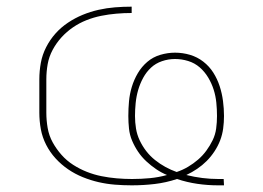

<svg xmlns="http://www.w3.org/2000/svg" viewBox="-20 -548 790 576"><path d="M634 8Q603 8 572 3.5Q541 -1 511 -11Q478 0 444 4Q410 8 376 8H375Q350 8 325 6Q300 4 276 -1.5Q252 -7 228.5 -16.5Q205 -26 184.5 -40Q164 -54 147 -72.5Q130 -91 118.5 -113.5Q107 -136 102.5 -160.5Q98 -185 98 -210V-310Q98 -335 102.5 -359.5Q107 -384 118.5 -406.5Q130 -429 146.5 -447.5Q163 -466 184 -480Q205 -494 228 -503.5Q251 -513 275.5 -518.5Q300 -524 325 -526Q350 -528 375 -528V-509Q352 -509 329 -507Q306 -505 283.5 -500.5Q261 -496 239.5 -487.5Q218 -479 199 -466Q180 -453 164.5 -436Q149 -419 138 -398.5Q127 -378 123 -355.5Q119 -333 119 -310V-210Q119 -187 123 -164Q127 -141 138 -121Q149 -101 164.5 -83.5Q180 -66 199.5 -53.5Q219 -41 240.5 -32.5Q262 -24 284.5 -19.5Q307 -15 330 -13Q353 -11 376 -11Q403 -11 429.5 -13.5Q456 -16 481 -23Q464 -30 448.5 -40.5Q433 -51 419 -64Q405 -77 394.5 -92.5Q384 -108 376.5 -125.5Q369 -143 367 -162Q365 -181 365 -200Q365 -222 367 -244Q369 -266 375.5 -287.5Q382 -309 393.5 -328.5Q405 -348 422 -362.5Q439 -377 461 -383.5Q483 -390 505 -390Q528 -390 550 -383.5Q572 -377 590 -363Q608 -349 620 -330Q632 -311 639 -289.5Q646 -268 649 -245Q652 -222 652 -200Q652 -181 649.5 -162.5Q647 -144 640.5 -127Q634 -110 623.5 -94Q613 -78 600 -65Q587 -52 571.5 -41.5Q556 -31 539 -23Q563 -17 587 -14Q611 -11 635 -11H651L652 8ZM510 -32Q528 -38 544 -47.5Q560 -57 574 -69Q588 -81 599 -96Q610 -111 618 -127.5Q626 -144 628.5 -162.5Q631 -181 631 -200Q631 -220 629 -240Q627 -260 621 -279Q615 -298 604.5 -315.5Q594 -333 579 -346Q564 -359 544.5 -365Q525 -371 505 -371Q485 -371 466 -364.5Q447 -358 433 -345Q419 -332 409.5 -314.5Q400 -297 394.5 -278Q389 -259 387 -239Q385 -219 385 -200Q385 -181 388 -162.5Q391 -144 399 -127Q407 -110 418.5 -95Q430 -80 445 -68Q460 -56 476.5 -47Q493 -38 510 -32Z"/></svg>

Font: Iosevka Etoile Thin
Style: Regular
Weight: 100
Designer: Belleve Invis
Foundry: Belleve Invis
Version: Version 22.1.2; ttfautohint (v1.8.4)